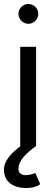

<svg xmlns="http://www.w3.org/2000/svg" viewBox="-27 -736 279 968"><path d="M75 0H77C32 34 -7 74 -7 118C-7 180 37 212 107 212C134 212 158 205 176 193L151 136C144 139 125 147 102 147C80 147 66 135 66 116C66 71 110 33 155 0V-500H75ZM116 -616C143 -616 166 -639 166 -666C166 -694 143 -716 116 -716C89 -716 66 -694 66 -666C66 -639 89 -616 116 -616Z"/></svg>

Font: HB Figtree Prototype
Style: Regular
Weight: 400
Designer: Alfredo Marco Pradil
Foundry: Hanken Design Co.®
Version: Version 1.002;Glyphs 3.2 (3228)